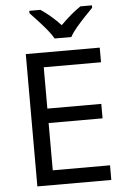

<svg xmlns="http://www.w3.org/2000/svg" viewBox="-62 -988 679 1032"><g transform="rotate(-5 278.0 -472.0)"><path d="M496 0H97V-714H496V-635H187V-412H478V-334H187V-79H496ZM259 -784Q246 -807 224 -833.5Q202 -860 178 -886Q154 -912 136 -931V-944H196Q222 -927 250 -903Q278 -879 303 -852Q330 -879 358 -903Q386 -927 412 -944H474V-931Q455 -912 430.5 -886Q406 -860 383.5 -833.5Q361 -807 349 -784Z"/></g></svg>

Font: Noto Sans Hebrew Droid
Style: Regular
Weight: 400
Designer: Monotype Design Team
Foundry: Monotype Imaging Inc.
Version: Version 1.100